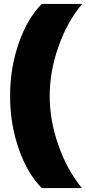

<svg xmlns="http://www.w3.org/2000/svg" viewBox="-20 -770 436 970"><path d="M31 -285Q31 -426 74.5 -551.5Q118 -677 191 -750H395Q320 -661 275.5 -535Q231 -409 231 -285Q231 -161 275.5 -35Q320 91 394 180H191Q118 107 74.5 -18.5Q31 -144 31 -285Z"/></svg>

Font: Metropolitano Black
Style: Regular
Weight: 900
Designer: Fonts by Alex Slobzheninov & Chris M. Simpson / Changes by Cristiano Sobral
Foundry: Fonts by Alex Slobzheninov & Chris M. Simpson / Changes by Cristiano Sobral
Version: Version 1.00;August 30, 2020;FontCreator 13.0.0.2681 64-bit